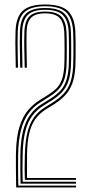

<svg xmlns="http://www.w3.org/2000/svg" viewBox="-20 -826 394 846"><path d="M89.5 -33.5Q88.5 -56 88.5 -83.5Q88.5 -111 89.5 -144.2Q91 -203.2 100.9 -242.9Q110.8 -282.5 129.2 -308.2Q147.8 -334 175 -351.2L211.8 -374.2Q239.5 -391.5 258.8 -411.5Q278 -431.5 288.8 -460.1Q299.5 -488.8 302.2 -532Q303.2 -548.5 303.5 -578.4Q303.8 -608.2 303.5 -638.9Q303.2 -669.5 302.2 -687.8Q299 -744.8 271.8 -771.6Q244.5 -798.5 178.2 -798.5Q118.2 -798.5 89.4 -773.9Q60.5 -749.2 58.2 -688.8Q57.2 -662.8 57.4 -639.5Q57.5 -616.2 58.1 -589.8Q58.8 -563.2 59.2 -527.8H49.5Q49 -563.2 48.4 -589.2Q47.8 -615.2 47.6 -638.6Q47.5 -662 48.5 -689Q50.8 -752.2 81.1 -779.2Q111.5 -806.2 178.2 -806.2Q250.2 -806.2 279.5 -777.4Q308.8 -748.5 312 -688Q313 -668.8 313.2 -637.6Q313.5 -606.5 313.1 -576.9Q312.8 -547.2 312 -531.5Q309.2 -484 296.8 -453.5Q284.2 -423 263.9 -402.8Q243.5 -382.5 216.8 -365.8L180.2 -342.8Q153.8 -326.2 135.9 -301.4Q118 -276.5 108.9 -238.5Q99.8 -200.5 99.2 -144Q99.2 -122.2 99.1 -103.1Q99 -84 99 -68.4Q99 -52.8 99.2 -41.8H314.8V-33.5ZM51.2 0Q50.8 -22.2 50.5 -47Q50.2 -71.8 50.1 -96.8Q50 -121.8 50.2 -144.8Q51 -221 66 -267.8Q81 -314.5 104.5 -341.4Q128 -368.2 154.2 -384.5L191.2 -407.5Q213.5 -421.5 228.8 -436.6Q244 -451.8 252.5 -474.9Q261 -498 263.2 -535.2Q264 -544.8 264.2 -564.8Q264.5 -584.8 264.5 -608.4Q264.5 -632 264.1 -652.8Q263.8 -673.5 263.2 -684.8Q261 -727.2 242.2 -747.2Q223.5 -767.2 178.2 -767.2Q137 -767.2 117.9 -748.9Q98.8 -730.5 97.2 -687.2Q96.5 -660.5 96.6 -638.1Q96.8 -615.8 97.4 -590Q98 -564.2 98.5 -527.8H88.8Q87.8 -577.8 87 -612.2Q86.2 -646.8 87.5 -687.5Q89.5 -734.5 110.5 -754.8Q131.5 -775 178.2 -775Q229 -775 249.8 -753.2Q270.5 -731.5 273 -685.2Q273.8 -673 274 -651.8Q274.2 -630.5 274.2 -607Q274.2 -583.5 273.9 -563.8Q273.5 -544 273 -534.2Q270.8 -496 261.9 -471.9Q253 -447.8 236.9 -431.1Q220.8 -414.5 196.2 -399L159.5 -376Q126.8 -355.8 105 -325.5Q83.2 -295.2 72.1 -251.1Q61 -207 60 -144.8Q59.8 -123.5 59.8 -100.1Q59.8 -76.8 60 -53.2Q60.2 -29.8 60.8 -8.2H314.8V0ZM70.5 -16.8Q69.5 -42.8 69.5 -77.8Q69.5 -112.8 69.8 -144.5Q70.8 -205.8 81.4 -248.4Q92 -291 112.8 -319.8Q133.5 -348.5 164.5 -367.8L201.5 -390.8Q225.8 -406 243 -423.2Q260.2 -440.5 270.2 -466.6Q280.2 -492.8 282.8 -534Q283.2 -544.2 283.6 -564.1Q284 -584 284 -607.2Q284 -630.5 283.6 -652Q283.2 -673.5 282.5 -687Q280 -736 257.1 -759.4Q234.2 -782.8 178.2 -782.8Q126.5 -782.8 103.1 -760.9Q79.8 -739 77.8 -687.8Q77 -661.8 77.1 -638.6Q77.2 -615.5 77.9 -589.5Q78.5 -563.5 79 -527.8H69Q68.5 -564 67.9 -589.9Q67.2 -615.8 67.1 -638.6Q67 -661.5 68 -688.2Q70 -744.2 96.2 -767.5Q122.5 -790.8 178.2 -790.8Q239.5 -790.8 264.6 -765.4Q289.8 -740 292.5 -687.2Q293.2 -673 293.5 -651.1Q293.8 -629.2 293.8 -605.9Q293.8 -582.5 293.5 -563Q293.2 -543.5 292.5 -533.8Q290.2 -491.2 279.9 -464Q269.5 -436.8 251.2 -418Q233 -399.2 206.5 -382.5L169.8 -359.5Q141.8 -342 122 -315.5Q102.2 -289 91.6 -247.6Q81 -206.2 79.8 -144.2Q79.2 -111.8 79.2 -79.9Q79.2 -48 80 -25.2H314.8V-16.8Z"/></svg>

Font: Big Shoulders Inline Text Thin ExtraLight
Style: Regular
Weight: 250
Version: Version 2.002